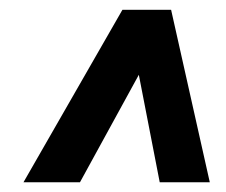

<svg xmlns="http://www.w3.org/2000/svg" viewBox="-20 -731 464 395"><path d="M28.3 -356 231.9 -710.9H332L411.6 -356H308.6L265.6 -577.1L144.5 -356Z"/></svg>

Font: Mardoto
Style: Bold Italic
Weight: 700
Italic angle: -12°
Designer: Christian Robertson, Vahan Hovhannisyan
Foundry: Google
Version: Version 1.000